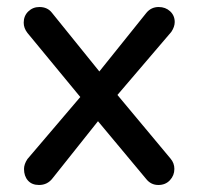

<svg xmlns="http://www.w3.org/2000/svg" viewBox="-20 -524 568 550"><path d="M48.8 -40Q48.8 -53.7 58.6 -68.4L210 -246.1L58.6 -429.7Q47.9 -443.4 47.9 -459Q47.9 -478.5 61 -491.2Q74.2 -503.9 92.8 -503.9Q116.2 -503.9 128.9 -487.3L264.6 -319.3L399.4 -487.3Q413.1 -503.9 434.6 -503.9Q454.1 -503.9 467.3 -491.7Q480.5 -479.5 480.5 -460.9Q480.5 -447.3 470.7 -432.6L316.4 -252L468.8 -69.3Q479.5 -56.6 479.5 -40Q479.5 -21.5 466.8 -7.8Q454.1 5.9 433.6 5.9Q412.1 5.9 398.4 -11.7L260.7 -176.8L130.9 -13.7Q116.2 5.9 91.8 5.9Q71.3 5.9 60.1 -6.8Q48.8 -19.5 48.8 -40Z"/></svg>

Font: FakePearl
Style: Regular
Weight: 400
Version: Version 1.2